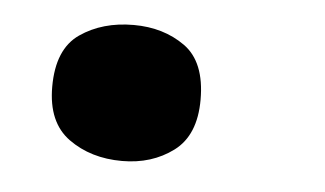

<svg xmlns="http://www.w3.org/2000/svg" viewBox="-29 -213 445 263"><g transform="rotate(5 193.5 -81.5)"><path d="M42 -81Q42 -133 72.5 -154Q103 -175 146 -175Q187 -175 216.5 -154Q246 -133 246 -81Q246 -32 216.5 -10Q187 12 146 12Q103 12 72.5 -10Q42 -32 42 -81Z"/></g></svg>

Font: Noto Sans Thaana Black
Style: Regular
Weight: 900
Designer: David Williams
Foundry: Google Inc.
Version: Version 3.001; ttfautohint (v1.8.4.7-5d5b)